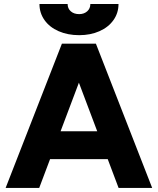

<svg xmlns="http://www.w3.org/2000/svg" viewBox="-20 -921 773 941"><path d="M294.6 -707H450L725.8 0H561.2ZM283.4 -707H438.8L172.2 0H7.6ZM137.6 -277.8H596.8V-141H137.6ZM173.4 -901.4H311.4Q311.4 -879.2 327 -865.5Q342.6 -851.8 368 -851.8Q391.8 -851.8 407.3 -865.5Q422.8 -879.2 422.8 -901.4H560.8Q560.8 -857.4 536.1 -822.5Q511.4 -787.6 467.4 -768.1Q423.4 -748.6 368 -748.6Q312 -748.6 267.4 -768.1Q222.8 -787.6 198.1 -822.6Q173.4 -857.6 173.4 -901.4Z"/></svg>

Font: 寒蝉端黑体 Light
Style: Regular
Weight: 300
Designer: ChillDuanSans {Warren2060}; 
Source Han Sans {Ryoko NISHIZUKA 西塚涼子 (kana, bopomofo & ideographs); Paul D. Hunt (Latin, G
Foundry: ChillType&Adobe
Version: Version 1.300;Glyphs 3.3 (3306)